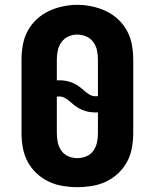

<svg xmlns="http://www.w3.org/2000/svg" viewBox="-20 -766 640 794"><path d="M300 8Q270 8 239.5 3Q209 -2 181.5 -15Q154 -28 131.5 -49Q109 -70 94.5 -97Q80 -124 74.5 -154.5Q69 -185 69 -215V-520Q69 -550 74.5 -580.5Q80 -611 94.5 -638Q109 -665 131.5 -686Q154 -707 181.5 -720Q209 -733 239.5 -739.5Q270 -746 300 -746Q330 -746 360.5 -739.5Q391 -733 418.5 -720Q446 -707 468.5 -686Q491 -665 505.5 -638Q520 -611 525.5 -580.5Q531 -550 531 -520V-215Q531 -185 525.5 -154.5Q520 -124 505.5 -97Q491 -70 468.5 -49Q446 -28 418.5 -15Q391 -2 360.5 3Q330 8 300 8ZM375 -368Q378 -368 380.5 -368Q383 -368 385 -369V-520Q385 -539 381 -558Q377 -577 365.5 -592.5Q354 -608 336 -615.5Q318 -623 299 -623Q280 -623 262.5 -615Q245 -607 234 -591.5Q223 -576 219 -557.5Q215 -539 215 -520V-433Q217 -434 219.5 -434Q222 -434 225 -434Q239 -434 253 -431.5Q267 -429 280 -423.5Q293 -418 304.5 -410Q316 -402 326.5 -392.5Q337 -383 349 -375.5Q361 -368 375 -368ZM300 -112Q319 -112 337 -119.5Q355 -127 366 -142.5Q377 -158 381 -177Q385 -196 385 -215V-302Q383 -301 380.5 -301Q378 -301 375 -301Q361 -301 347 -303.5Q333 -306 320 -311.5Q307 -317 295.5 -325Q284 -333 273.5 -342.5Q263 -352 251 -359.5Q239 -367 225 -367Q222 -367 219.5 -367Q217 -367 215 -366V-215Q215 -196 219 -177Q223 -158 234 -142.5Q245 -127 263 -119.5Q281 -112 300 -112Z"/></svg>

Font: Iosevka Curly Heavy Extended
Style: Regular
Weight: 900
Width: 7
Monospace: yes
Designer: Belleve Invis
Foundry: Belleve Invis
Version: Version 11.1.0; ttfautohint (v1.8.3)